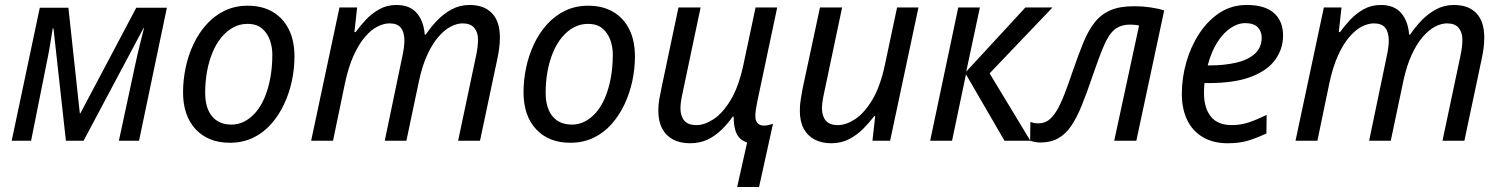

<svg xmlns="http://www.w3.org/2000/svg" viewBox="-20 -566 6036 772"><path d="M27 0 140 -535H255L301 -110H303L528 -535H651L539 0H458L524 -307Q532 -345 541.5 -383Q551 -421 559 -453H557L316 0H245L195 -452H192Q188 -424 181 -383.5Q174 -343 166 -305L105 0Z M904 8Q817 8 766.5 -46.5Q716 -101 716 -195Q716 -244 726.5 -294Q737 -344 758 -388.5Q779 -433 810.5 -468Q842 -503 883.5 -523Q925 -543 976 -543Q1035 -543 1077 -518Q1119 -493 1141.5 -447.5Q1164 -402 1164 -339Q1164 -290 1153.5 -240.5Q1143 -191 1122 -146.5Q1101 -102 1070 -67Q1039 -32 997.5 -12Q956 8 904 8ZM911 -65Q938 -65 962.5 -77.5Q987 -90 1007.5 -113.5Q1028 -137 1043 -171.5Q1058 -206 1066.5 -250.5Q1075 -295 1075 -348Q1075 -377 1065 -405Q1055 -433 1033.5 -451.5Q1012 -470 975 -470Q944 -470 917.5 -455.5Q891 -441 870 -415.5Q849 -390 834.5 -355Q820 -320 812.5 -279Q805 -238 805 -193Q805 -132 832.5 -98.5Q860 -65 911 -65Z M1231 0 1345 -536H1416L1405 -437H1410Q1428 -462 1451.5 -487Q1475 -512 1505.5 -529Q1536 -546 1574 -546Q1627 -546 1655 -514.5Q1683 -483 1688 -427H1692Q1712 -457 1738 -484Q1764 -511 1796.5 -528.5Q1829 -546 1868 -546Q1927 -546 1958.5 -512.5Q1990 -479 1990 -416Q1990 -392 1987 -370.5Q1984 -349 1979 -326L1910 0H1822L1893 -336Q1898 -359 1900 -375.5Q1902 -392 1902 -407Q1902 -436 1887 -454Q1872 -472 1840 -472Q1817 -472 1791.5 -458.5Q1766 -445 1742 -417Q1718 -389 1698 -345.5Q1678 -302 1665 -242L1614 0H1527L1597 -336Q1602 -359 1604 -375Q1606 -391 1606 -403Q1606 -436 1592 -454Q1578 -472 1546 -472Q1523 -472 1497.5 -459Q1472 -446 1447.5 -417.5Q1423 -389 1402 -343Q1381 -297 1367 -231L1319 0Z M2273 8Q2186 8 2135.5 -46.5Q2085 -101 2085 -195Q2085 -244 2095.5 -294Q2106 -344 2127 -388.5Q2148 -433 2179.5 -468Q2211 -503 2252.5 -523Q2294 -543 2345 -543Q2404 -543 2446 -518Q2488 -493 2510.5 -447.5Q2533 -402 2533 -339Q2533 -290 2522.5 -240.5Q2512 -191 2491 -146.5Q2470 -102 2439 -67Q2408 -32 2366.5 -12Q2325 8 2273 8ZM2280 -65Q2307 -65 2331.5 -77.5Q2356 -90 2376.5 -113.5Q2397 -137 2412 -171.5Q2427 -206 2435.5 -250.5Q2444 -295 2444 -348Q2444 -377 2434 -405Q2424 -433 2402.5 -451.5Q2381 -470 2344 -470Q2313 -470 2286.5 -455.5Q2260 -441 2239 -415.5Q2218 -390 2203.5 -355Q2189 -320 2181.5 -279Q2174 -238 2174 -193Q2174 -132 2201.5 -98.5Q2229 -65 2280 -65Z M2984 7Q2966 1 2954 -11Q2942 -23 2936 -44.5Q2930 -66 2930 -97H2926Q2908 -71 2883 -46Q2858 -21 2826.5 -5.5Q2795 10 2754 10Q2715 10 2686.5 -5Q2658 -20 2642.5 -49Q2627 -78 2627 -121Q2627 -144 2630.5 -165Q2634 -186 2639 -209L2708 -536H2797L2726 -199Q2721 -177 2718.5 -160.5Q2716 -144 2716 -131Q2716 -100 2731 -81.5Q2746 -63 2780 -63Q2813 -63 2849.5 -87Q2886 -111 2918 -164Q2950 -217 2969 -305L3018 -536H3105L3025 -158Q3021 -138 3019 -124Q3017 -110 3017 -98Q3017 -82 3025.5 -71.5Q3034 -61 3052 -61Q3060 -61 3069 -63Q3078 -65 3088 -68L3032 186H2944Z M3322 10Q3284 10 3255.5 -5Q3227 -20 3211.5 -49Q3196 -78 3196 -121Q3196 -144 3199.5 -165Q3203 -186 3207 -209L3277 -536H3366L3295 -199Q3290 -177 3287.5 -160.5Q3285 -144 3285 -131Q3285 -100 3300 -81.5Q3315 -63 3349 -63Q3382 -63 3418.5 -87Q3455 -111 3487 -164Q3519 -217 3538 -305L3587 -536H3673L3559 0H3488L3499 -99H3495Q3477 -75 3452 -49.5Q3427 -24 3395 -7Q3363 10 3322 10Z M3720 0 3833 -536H3920L3865 -278L4103 -536H4212L3959 -271L4123 0H4019L3864 -267L3808 0Z M4163 7Q4150 7 4139.5 4.5Q4129 2 4122 0L4123 -76Q4130 -73 4137.5 -71.5Q4145 -70 4155 -70Q4178 -70 4195 -82Q4212 -94 4227.5 -119Q4243 -144 4258.5 -183.5Q4274 -223 4293 -279Q4316 -346 4336 -395Q4356 -444 4382 -476.5Q4408 -509 4445.5 -525Q4483 -541 4540 -541Q4573 -541 4604.5 -536.5Q4636 -532 4661 -524L4549 0H4460L4560 -463Q4554 -465 4545 -466Q4536 -467 4525 -467Q4486 -467 4462 -447.5Q4438 -428 4418 -381Q4398 -334 4369 -249Q4348 -187 4328.5 -139.5Q4309 -92 4287 -59.5Q4265 -27 4235 -10Q4205 7 4163 7Z M4916 10Q4858 10 4816.5 -14.5Q4775 -39 4753.5 -83.5Q4732 -128 4732 -189Q4732 -253 4750 -316Q4768 -379 4802 -431Q4836 -483 4884 -514.5Q4932 -546 4993 -546Q5066 -546 5102.5 -513.5Q5139 -481 5139 -423Q5139 -370 5108 -326.5Q5077 -283 5011 -257.5Q4945 -232 4840 -232H4823Q4822 -222 4821.5 -212Q4821 -202 4821 -193Q4821 -132 4848.5 -97.5Q4876 -63 4933 -63Q4969 -63 5001.5 -74Q5034 -85 5073 -104L5072 -29Q5035 -12 5000 -1Q4965 10 4916 10ZM4844 -303Q4901 -303 4948.5 -313.5Q4996 -324 5024.5 -349Q5053 -374 5053 -415Q5053 -440 5037 -456.5Q5021 -473 4987 -473Q4957 -473 4927.5 -453Q4898 -433 4874 -395Q4850 -357 4836 -303Z M5189 0 5303 -536H5374L5363 -437H5368Q5386 -462 5409.5 -487Q5433 -512 5463.5 -529Q5494 -546 5532 -546Q5585 -546 5613 -514.5Q5641 -483 5646 -427H5650Q5670 -457 5696 -484Q5722 -511 5754.5 -528.5Q5787 -546 5826 -546Q5885 -546 5916.5 -512.5Q5948 -479 5948 -416Q5948 -392 5945 -370.5Q5942 -349 5937 -326L5868 0H5780L5851 -336Q5856 -359 5858 -375.5Q5860 -392 5860 -407Q5860 -436 5845 -454Q5830 -472 5798 -472Q5775 -472 5749.5 -458.5Q5724 -445 5700 -417Q5676 -389 5656 -345.5Q5636 -302 5623 -242L5572 0H5485L5555 -336Q5560 -359 5562 -375Q5564 -391 5564 -403Q5564 -436 5550 -454Q5536 -472 5504 -472Q5481 -472 5455.5 -459Q5430 -446 5405.5 -417.5Q5381 -389 5360 -343Q5339 -297 5325 -231L5277 0Z"/></svg>

Font: Noto Sans Display
Style: Italic
Weight: 400
Italic angle: -12°
Designer: Monotype Design Team
Foundry: Monotype Imaging Inc.
Version: Version 2.003